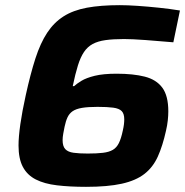

<svg xmlns="http://www.w3.org/2000/svg" viewBox="-20 -716 717 744"><path d="M313.4 8Q249.8 8 200.8 2.1Q151.8 -3.7 118.7 -20.6Q85.6 -37.5 68.7 -69.1Q51.8 -100.8 51.8 -152.3Q51.8 -185.3 58.8 -234.6Q65.8 -283.8 79.8 -347.1Q97.9 -429.6 117.2 -489.4Q136.5 -549.1 162.7 -588.9Q188.9 -628.7 226 -652.4Q263.1 -676.1 316.6 -686.1Q370.1 -696 444.3 -696Q473.7 -696 513.4 -693.3Q553.1 -690.6 595.8 -686.1Q638.4 -681.7 677.3 -675.3L651.7 -552.1Q595.6 -557.1 543.2 -560.9Q490.8 -564.7 460.3 -564.7Q417.9 -564.7 388.6 -560.5Q359.2 -556.4 339.1 -545.5Q319 -534.6 305.4 -514.4Q291.8 -494.3 281.8 -462Q271.7 -429.7 261.9 -382.3H267.3Q277.1 -391.5 295.6 -402.8Q314.1 -414.1 347.1 -422.3Q380.2 -430.4 431.7 -430.4Q496.3 -430.4 541.1 -419Q585.9 -407.5 609 -376.2Q632.2 -344.8 632.2 -284.5Q632.2 -268.5 630.2 -249.6Q628.2 -230.6 623.2 -209.2Q610.2 -150.6 591.5 -109.2Q572.7 -67.8 539.6 -42Q506.4 -16.2 451.9 -4.1Q397.4 8 313.4 8ZM319.7 -121Q355.5 -121 379 -123.9Q402.6 -126.7 417.2 -135.3Q431.9 -143.8 440.7 -161.7Q449.5 -179.6 455.8 -209.6Q458.9 -223 460.2 -233.7Q461.5 -244.3 461.5 -253.5Q461.5 -275.5 451.5 -285.6Q441.6 -295.7 418.7 -298.8Q395.9 -301.9 358.1 -301.9Q320.9 -301.9 297.8 -298Q274.6 -294.1 261.5 -285.1Q248.4 -276 241.6 -261.3Q234.8 -246.7 230.3 -225.1Q227.6 -212 225.1 -198Q222.6 -183.9 222.6 -173.1Q222.6 -149.1 233.1 -138Q243.6 -126.9 265.3 -124Q286.9 -121 319.7 -121Z"/></svg>

Font: Saira Thin
Style: Italic
Weight: 100
Italic angle: -12°
Designer: Hector Gatti with collaboration of the Omnibus-Type team
Foundry: Omnibus-Type
Version: Version 1.101